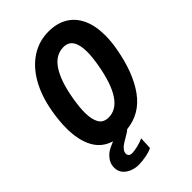

<svg xmlns="http://www.w3.org/2000/svg" viewBox="-276 -836 1153 1153"><g transform="rotate(-45 300.0 -260.0)"><path d="M439.5 -378.5Q450.5 -443 450.5 -483.5Q450.5 -605.5 370 -605.5Q302 -605.5 258.5 -540Q215 -474.5 194 -355Q181.5 -286 181.5 -236Q181.5 -179 200.2 -146.5Q219 -114 263 -114Q393 -114 439.5 -378.5ZM72.5 122.5Q72.5 94 86.2 72.5Q100 51 117.5 37.5Q126.5 30 144 21.5Q161.5 13 180 5.5Q107 -16.5 72 -82.2Q37 -148 37 -248.5Q37 -310.5 50 -384.5Q69.5 -494 115 -572.8Q160.5 -651.5 226.5 -693.2Q292.5 -735 372 -735Q442.5 -735 493 -705Q543.5 -675 570.2 -617.2Q597 -559.5 597 -477Q597 -426.5 586.5 -368Q556.5 -200.5 484 -99.5Q411.5 1.5 291.5 14Q279.5 26 246 44.5L234.5 51.5Q232 53 217.5 62Q203 71 192.2 84.5Q181.5 98 181.5 112Q181.5 124.5 189.5 131Q197.5 137.5 210 137.5Q229 137.5 261.2 129.8Q293.5 122 312 111.5L308.5 190.5Q285.5 202.5 251 208.8Q216.5 215 188 215Q161.5 215 134.8 204.8Q108 194.5 90.2 173.8Q72.5 153 72.5 122.5Z"/></g></svg>

Font: JuliaMono ExtraBoldItalic
Style: Regular
Weight: 800
Italic angle: -9°
Monospace: yes
Designer: cormullion
Foundry: corm
Version: Version 0.049; ttfautohint (v1.8.4)